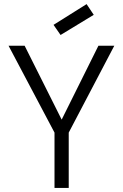

<svg xmlns="http://www.w3.org/2000/svg" viewBox="-20 -924 604 944"><path d="M248 -272 22 -699.2H101.1L283.2 -335.9L463.9 -699.2H542L317.9 -272V0H248ZM405.8 -903.8 440.9 -851.1 277.8 -752 243.2 -801.8Z"/></svg>

Font: SVN-Poppins Light
Style: Regular
Weight: 300
Designer: Ninad Kale (Devanagari), Jonny Pinhorn (Latin)
Foundry: Indian Type Foundry
Version: Version 3.002 2017